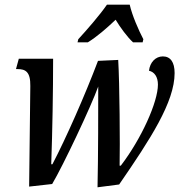

<svg xmlns="http://www.w3.org/2000/svg" viewBox="-20 -786 767 817"><path d="M313 -619 310 -606H354C393 -630 434 -666 472 -702C492 -669 521 -629 546 -606H587L590 -619C570 -657 542 -721 532 -766H435C404 -721 348 -657 313 -619ZM395 11 487 -1C620 -194 723 -352 723 -475C723 -522 705 -546 673 -546C642 -546 618 -521 614 -485C637 -480 652 -459 652 -426C652 -352 582 -196 494 -81H489C491 -165 489 -432 483 -531L397 -527C341 -379 261 -198 203 -87H198C203 -228 206 -395 206 -536H60L48 -492H55C88 -492 110 -481 109 -420L104 8L202 -3C248 -80 369 -336 398 -418C398 -339 398 -112 395 11Z"/></svg>

Font: Noto Serif Condensed Medium
Style: Italic
Weight: 500
Width: 3
Italic angle: -12°
Designer: Monotype Design Team
Foundry: Monotype Imaging Inc.
Version: Version 2.013